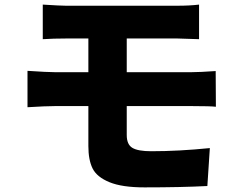

<svg xmlns="http://www.w3.org/2000/svg" viewBox="-20 -769 1040 835"><path d="M531.2 -307.6V-181.6Q531.2 -140.6 555.7 -126Q580.1 -111.3 637.7 -111.3Q757.8 -111.3 892.6 -125L881.8 40Q766.6 45.9 608.4 45.9Q510.7 45.9 456.1 23.4Q401.4 1 382.8 -36.1Q364.3 -73.2 364.3 -133.8V-307.6H217.8Q179.7 -307.6 99.6 -302.7V-460.9Q187.5 -455.1 217.8 -455.1H364.3V-601.6H266.6Q212.9 -601.6 166 -598.6V-749Q244.1 -744.1 266.6 -744.1H752Q804.7 -744.1 845.7 -749V-598.6Q763.7 -601.6 752 -601.6H531.2V-455.1H813.5Q847.7 -455.1 918 -460L918.9 -304.7Q896.5 -307.6 817.4 -307.6Z"/></svg>

Font: Gen Shin Gothic Heavy
Style: Bold
Weight: 900
Designer: [Source Han Sans]
Ryoko NISHIZUKA  (kana & ideographs); Paul D. Hunt (Latin, Greek & Cyrillic); Wenlong ZHANG  (bopomofo
Version: Version 1.002.20150607